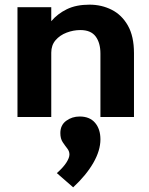

<svg xmlns="http://www.w3.org/2000/svg" viewBox="-20 -502 640 824"><path d="M55 0V-471H200V-411Q227 -443 267 -462.5Q307 -482 364 -482Q416 -482 459.5 -460Q503 -438 529 -392Q555 -346 555 -274V0H411V-272Q411 -318 390.5 -345.5Q370 -373 325 -373Q295 -373 266 -362Q237 -351 218.5 -329.5Q200 -308 200 -276V0ZM294 302 224 241Q252 216 265 195.5Q278 175 278 161Q278 147 268.5 135Q259 123 249 108Q239 93 239 69Q239 35 264 16.5Q289 -2 322 -2Q365 -2 388 25Q411 52 411 96Q411 144 380.5 197Q350 250 294 302Z"/></svg>

Font: Inconsolata Expanded Black
Style: Regular
Weight: 900
Width: 7
Monospace: yes
Designer: Raph Levien, Cyreal, Brenton Simpson
Foundry: Raph Levien, Cyreal, Google
Version: Version 3.001; ttfautohint (v1.8.2.53-6de2)